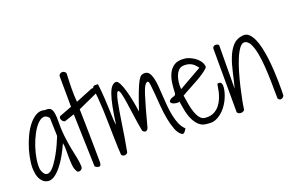

<svg xmlns="http://www.w3.org/2000/svg" viewBox="-105 -1213 2440 1618"><g transform="rotate(-20 1115.0 -404.0)"><path d="M357.4 -9.8Q343.8 -30.3 340.3 -63.5Q336.9 -96.7 336.4 -133.3Q335.9 -169.9 336.4 -205.6Q336.9 -241.2 331.1 -266.6Q285.2 -166 244.6 -109.9Q204.1 -53.7 170.4 -29.8Q136.7 -5.9 109.4 -8.3Q82 -10.7 63 -27.8Q43.9 -44.9 33.2 -69.8Q22.5 -94.7 21.5 -117.2Q14.6 -154.3 21 -206.5Q27.3 -258.8 43.5 -314.5Q59.6 -370.1 84.5 -423.3Q109.4 -476.6 141.1 -515.6Q172.9 -554.7 209 -573.7Q245.1 -592.8 284.2 -580.1Q303.7 -582 316.9 -578.6Q330.1 -575.2 338.9 -564.5Q347.7 -553.7 351.6 -534.7Q355.5 -515.6 357.4 -486.3Q355.5 -391.6 362.8 -325.2Q370.1 -258.8 379.9 -208Q389.6 -157.2 398.9 -116.2Q408.2 -75.2 410.2 -31.2Q410.2 -15.6 402.3 -7.3Q394.5 1 384.8 3.4Q375 5.9 366.7 2Q358.4 -2 357.4 -9.8ZM300.8 -502.9Q277.3 -534.2 250 -529.3Q222.7 -524.4 195.8 -495.6Q168.9 -466.8 144.5 -420.4Q120.1 -374 102.5 -321.3Q85 -268.6 76.7 -216.3Q68.4 -164.1 73.2 -124Q86.9 -80.1 106.4 -71.3Q126 -62.5 148.4 -77.6Q170.9 -92.8 194.3 -126Q217.8 -159.2 239.3 -197.8Q260.7 -236.3 277.8 -274.9Q294.9 -313.5 305.7 -339.8Z M500 -463.9 410.2 -433.6Q399.4 -436.5 392.1 -444.3Q384.8 -452.1 381.8 -460.9Q378.9 -469.7 380.4 -477.5Q381.8 -485.4 388.7 -489.3L500 -531.2L498 -807.6Q501 -820.3 510.7 -826.2Q520.5 -832 530.8 -831.5Q541 -831.1 549.8 -824.7Q558.6 -818.4 561.5 -808.6Q559.6 -778.3 558.6 -744.6Q557.6 -710.9 557.1 -677.2Q556.6 -643.6 557.6 -611.8Q558.6 -580.1 561.5 -553.7L712.9 -615.2Q726.6 -619.1 734.4 -612.8Q742.2 -606.4 744.6 -596.2Q747.1 -585.9 743.2 -576.2Q739.3 -566.4 729.5 -562.5L561.5 -486.3Q561.5 -476.6 562.5 -439.9Q563.5 -403.3 564.5 -353.5Q565.4 -303.7 566.4 -247.1Q567.4 -190.4 567.9 -140.6Q568.4 -90.8 568.8 -54.2Q569.3 -17.6 569.3 -7.8Q567.4 24.4 550.8 24.4Q534.2 24.4 514.6 8.8Z M757.8 -8.8Q755.9 -28.3 754.4 -71.8Q752.9 -115.2 751.5 -171.4Q750 -227.5 749 -291Q748 -354.5 745.6 -413.6Q743.2 -472.7 738.8 -523.4Q734.4 -574.2 728.5 -604.5Q728.5 -628.9 743.7 -632.3Q758.8 -635.7 778.3 -631.8Q787.1 -558.6 790.5 -499Q793.9 -439.5 795.4 -393.1Q796.9 -346.7 798.3 -313Q799.8 -279.3 804.7 -258.8Q816.4 -349.6 829.1 -413.1Q841.8 -476.6 856 -517.1Q870.1 -557.6 886.7 -576.7Q903.3 -595.7 922.9 -598.6Q940.4 -600.6 956.1 -570.8Q971.7 -541 984.9 -495.1Q998 -449.2 1008.3 -396Q1018.6 -342.8 1024.4 -297.9Q1057.6 -396.5 1079.6 -454.1Q1101.6 -511.7 1118.2 -541.5Q1134.8 -571.3 1148.9 -579.1Q1163.1 -586.9 1180.7 -585.9Q1204.1 -585 1218.3 -565.9Q1232.4 -546.9 1240.2 -515.1Q1248 -483.4 1251.5 -441.9Q1254.9 -400.4 1257.3 -354.5Q1259.8 -308.6 1264.2 -261.2Q1268.6 -213.9 1277.3 -170.9Q1286.1 -127.9 1301.8 -91.3Q1317.4 -54.7 1343.8 -31.2Q1335 -13.7 1323.2 -1.5Q1311.5 10.7 1298.8 2.9Q1270.5 -15.6 1253.4 -60.1Q1236.3 -104.5 1225.6 -161.1Q1214.8 -217.8 1210 -278.8Q1205.1 -339.8 1201.2 -390.6Q1197.3 -441.4 1192.9 -474.6Q1188.5 -507.8 1180.7 -508.8Q1152.3 -512.7 1122.6 -419.9Q1092.8 -327.1 1044.9 -144.5Q1040 -131.8 1033.2 -126.5Q1026.4 -121.1 1019.5 -121.1Q1012.7 -121.1 1005.9 -125.5Q999 -129.9 994.1 -136.7Q980.5 -210.9 971.2 -279.3Q961.9 -347.7 954.1 -400.4Q946.3 -453.1 938 -485.4Q929.7 -517.6 919.9 -519.5Q911.1 -521.5 902.8 -500.5Q894.5 -479.5 886.7 -442.9Q878.9 -406.2 870.6 -356Q862.3 -305.7 853.5 -248Q844.7 -190.4 835 -129.4Q825.2 -68.4 813.5 -8.8Q809.6 -1 801.8 3.4Q793.9 7.8 785.6 7.8Q777.3 7.8 769.5 3.9Q761.7 0 757.8 -8.8Z M1373 -260.7Q1366.2 -254.9 1349.1 -256.3Q1332 -257.8 1317.9 -263.7Q1303.7 -269.5 1298.8 -279.8Q1293.9 -290 1310.5 -303.7Q1317.4 -309.6 1325.7 -312Q1334 -314.5 1342.3 -316.9Q1350.6 -319.3 1356 -324.2Q1361.3 -329.1 1362.3 -339.8Q1363.3 -383.8 1369.6 -429.7Q1376 -475.6 1393.6 -511.7Q1411.1 -547.9 1443.8 -569.3Q1476.6 -590.8 1530.3 -585.9Q1549.8 -585.9 1574.2 -576.7Q1598.6 -567.4 1621.1 -552.2Q1643.6 -537.1 1660.2 -516.1Q1676.8 -495.1 1680.7 -470.7Q1687.5 -460.9 1672.9 -446.3Q1658.2 -431.6 1631.8 -413.6Q1605.5 -395.5 1572.3 -377Q1539.1 -358.4 1508.3 -341.8Q1477.5 -325.2 1454.1 -312.5Q1430.7 -299.8 1423.8 -294.9Q1429.7 -256.8 1436.5 -214.8Q1443.4 -172.9 1456.1 -137.7Q1468.8 -102.5 1487.8 -79.6Q1506.8 -56.6 1536.1 -56.6Q1579.1 -53.7 1609.9 -69.3Q1640.6 -85 1661.1 -110.4Q1681.6 -135.7 1693.8 -166Q1706.1 -196.3 1712.4 -223.6Q1718.8 -251 1721.2 -270Q1723.6 -289.1 1725.6 -291Q1736.3 -296.9 1750 -291.5Q1763.7 -286.1 1765.6 -262.7Q1766.6 -224.6 1749 -175.8Q1731.4 -127 1700.7 -85.9Q1669.9 -44.9 1627.4 -20Q1585 4.9 1537.1 -2.9Q1487.3 -3.9 1458 -31.7Q1428.7 -59.6 1411.6 -99.1Q1394.5 -138.7 1386.7 -182.6Q1378.9 -226.6 1373 -260.7ZM1628.9 -470.7Q1597.7 -513.7 1565.4 -525.4Q1533.2 -537.1 1499 -532.2Q1478.5 -529.3 1462.9 -513.2Q1447.3 -497.1 1437.5 -472.2Q1427.7 -447.3 1423.8 -416.5Q1419.9 -385.7 1422.9 -353.5Z M1794.9 -582Q1795.9 -591.8 1802.7 -597.7Q1809.6 -603.5 1818.4 -605Q1827.1 -606.4 1835.9 -603Q1844.7 -599.6 1850.6 -592.8L1847.7 -202.1Q1866.2 -272.5 1881.3 -341.3Q1896.5 -410.2 1918.9 -466.3Q1941.4 -522.5 1975.6 -559.1Q2009.8 -595.7 2066.4 -600.6Q2096.7 -603.5 2119.1 -582.5Q2141.6 -561.5 2157.7 -525.4Q2173.8 -489.3 2184.6 -440.9Q2195.3 -392.6 2201.7 -340.3Q2208 -288.1 2210.9 -235.4Q2213.9 -182.6 2214.8 -137.7Q2215.8 -92.8 2215.3 -58.6Q2214.8 -24.4 2213.9 -8.8Q2207 7.8 2189.9 13.2Q2172.9 18.6 2159.2 -1Q2158.2 -19.5 2158.2 -64.9Q2158.2 -110.4 2156.7 -168.9Q2155.3 -227.5 2150.9 -291.5Q2146.5 -355.5 2136.2 -409.7Q2126 -463.9 2107.9 -500.5Q2089.8 -537.1 2061.5 -542Q2037.1 -545.9 2014.2 -515.6Q1991.2 -485.4 1970.2 -435.5Q1949.2 -385.7 1931.2 -323.2Q1913.1 -260.7 1898.9 -200.2Q1884.8 -139.6 1875 -88.9Q1865.2 -38.1 1862.3 -10.7Q1859.4 -2.9 1850.6 2Q1841.8 6.8 1831.5 7.3Q1821.3 7.8 1811 3.9Q1800.8 0 1795.9 -10.7Z"/></g></svg>

Font: Shadows Into Light Two
Style: Regular
Weight: 400
Designer: Kimberly Geswein
Foundry: Kimberly Geswein
Version: Version 1.003 2012